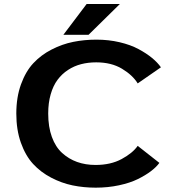

<svg xmlns="http://www.w3.org/2000/svg" viewBox="-20 -898 890 930"><path d="M287 -729.5 399.5 -878.5H560.5L409 -729.5ZM443.5 11Q385 11 331.8 0Q278.5 -11 227.8 -37.5Q177 -64 140.2 -104Q103.5 -144 81.2 -206.5Q59 -269 59 -348Q59 -427 81.8 -489.8Q104.5 -552.5 141.8 -592.2Q179 -632 230.2 -658.2Q281.5 -684.5 335 -695.2Q388.5 -706 447 -706Q506 -706 559.2 -693.5Q612.5 -681 651 -660.2Q689.5 -639.5 716.2 -617.5Q743 -595.5 759.5 -572L647 -494Q622.5 -534 571 -565Q519.5 -596 446 -596Q407 -596 373 -587.2Q339 -578.5 309.5 -559.2Q280 -540 258.8 -511.5Q237.5 -483 225.5 -441.2Q213.5 -399.5 213.5 -348Q213.5 -283.5 231.2 -234.8Q249 -186 281 -157Q313 -128 353.5 -113.5Q394 -99 443 -99Q516.5 -99 569.5 -127.8Q622.5 -156.5 647 -191.5L752 -109Q737 -88.5 711 -68.8Q685 -49 647.5 -30.5Q610 -12 556.5 -0.5Q503 11 443.5 11Z"/></svg>

Font: League Mono Wide SemiBold
Style: Regular
Weight: 600
Width: 8
Designer: Tyler Finck
Foundry: The League of Moveable Type / Tyler Finck
Version: Version 2.210